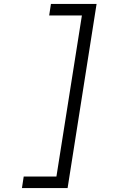

<svg xmlns="http://www.w3.org/2000/svg" viewBox="-20 -850 640 980"><path d="M92 110H325L473 -830H240L231 -771H398L268 51H101Z"/></svg>

Font: JetBrains Mono ExtraLight
Style: Italic
Weight: 240
Italic angle: -9°
Monospace: yes
Designer: Philipp Nurullin, Konstantin Bulenkov
Foundry: JetBrains
Version: Version 2.305